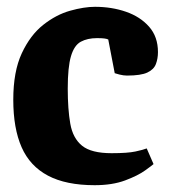

<svg xmlns="http://www.w3.org/2000/svg" viewBox="-20 -531 499 564"><path d="M258 13Q174 13 121 -15Q68 -43 43.5 -98.5Q19 -154 19 -238Q19 -321 44 -374.5Q69 -428 107 -458Q145 -488 186 -499.5Q227 -511 259 -511Q308 -511 350 -496.5Q392 -482 418 -452.5Q444 -423 444 -378Q444 -359 438 -343Q432 -327 413 -318Q394 -309 353 -309Q343 -309 331 -312Q319 -315 317 -316L298 -415Q294 -417 286.5 -418Q279 -419 265 -419Q237 -419 217.5 -408.5Q198 -398 188.5 -366Q179 -334 179 -271Q179 -210 186.5 -167.5Q194 -125 221 -103Q248 -81 308 -81Q355 -81 378 -86Q401 -91 411 -95L431 -49Q428 -46 406.5 -30.5Q385 -15 347.5 -1Q310 13 258 13Z"/></svg>

Font: Faustina ExtraBold
Style: Regular
Weight: 800
Designer: Alfonso Garcia
Foundry: http://www.omnibus-type.com
Version: Version 1.200